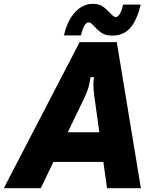

<svg xmlns="http://www.w3.org/2000/svg" viewBox="-76 -983 822 1003"><path d="M137 0H-56L340 -763H534L660 0H483L464 -137H203ZM278 -292H443L417 -478Q412 -511 412 -541Q412 -569 416 -580H397Q393 -551 386 -526Q379 -501 362 -466ZM418 -844Q407 -856 401 -861Q395 -866 387 -866Q363 -866 347 -798H258Q275 -874 315.5 -918.5Q356 -963 410 -963Q440 -963 459.5 -950Q479 -937 498 -916Q506 -907 514 -900.5Q522 -894 529 -894Q540 -894 550 -910.5Q560 -927 567 -959H659Q639 -876 604 -836.5Q569 -797 511 -797Q477 -797 457.5 -809.5Q438 -822 418 -844Z"/></svg>

Font: Open Sauce Sans Black Italic
Style: Regular
Weight: 900
Italic angle: -10°
Designer: Alfredo Marco Pradil
Foundry: Creative Sauce Fz LLC
Version: Version 1.477